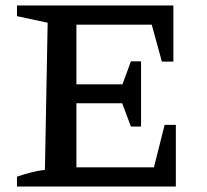

<svg xmlns="http://www.w3.org/2000/svg" viewBox="-20 -681 755 701"><path d="M581 -225H622V0H42V-36Q68 -45 93.5 -51.5Q119 -58 144 -61L154 -598L42 -622V-661H613V-456H571L534 -591H213L259 -637V-373H427L458 -457H495V-219H458L426 -304H259V-24L213 -70H542Z"/></svg>

Font: Piazzolla Thin SemiBold
Style: Regular
Weight: 600
Version: Version 2.005